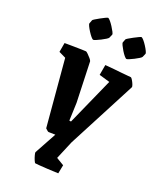

<svg xmlns="http://www.w3.org/2000/svg" viewBox="-214 -759 864 1020"><g transform="rotate(30 218.0 -248.5)"><path d="M185 183Q182 183 174.5 171.5Q167 160 161 147Q155 134 156 131L201 -2Q187 0 175.5 2Q164 4 162 4Q159 4 150.5 -1.5Q142 -7 142 -7L42 -382L0 -394V-448Q0 -448 17 -451Q34 -454 56.5 -457.5Q79 -461 98 -464Q117 -467 121 -467Q124 -467 134.5 -460Q145 -453 154.5 -445Q164 -437 166 -432L214 -205L228 -104H238L309 -388L246 -395V-455Q246 -455 260.5 -456.5Q275 -458 296.5 -459.5Q318 -461 339.5 -462.5Q361 -464 377 -465.5Q393 -467 396 -467Q399 -467 407 -458Q415 -449 421.5 -438.5Q428 -428 427 -423L296 -10L271 100L318 118L317 168Q317 168 298.5 170.5Q280 173 255.5 176Q231 179 210.5 181Q190 183 185 183ZM270 -626Q270 -628 279.5 -636.5Q289 -645 302 -655Q315 -665 325.5 -672.5Q336 -680 338 -680Q343 -680 353.5 -671.5Q364 -663 375.5 -650.5Q387 -638 394.5 -627.5Q402 -617 401 -613L396 -592Q395 -588 385.5 -579.5Q376 -571 363.5 -561.5Q351 -552 340.5 -545.5Q330 -539 327 -539Q322 -539 312 -547.5Q302 -556 291.5 -568Q281 -580 273.5 -590.5Q266 -601 266 -605ZM66 -626Q66 -628 75.5 -636.5Q85 -645 97.5 -655Q110 -665 120.5 -672.5Q131 -680 134 -680Q138 -680 148.5 -671.5Q159 -663 170.5 -650.5Q182 -638 190 -627.5Q198 -617 197 -613L192 -592Q191 -588 181.5 -579.5Q172 -571 159.5 -561.5Q147 -552 136.5 -545.5Q126 -539 123 -539Q118 -539 108 -547.5Q98 -556 87 -568Q76 -580 68.5 -590.5Q61 -601 62 -605Z"/></g></svg>

Font: Grenze Gotisch
Style: Bold
Weight: 700
Designer: Renata Polastri
Foundry: Omnibus-Type
Version: Version 1.001